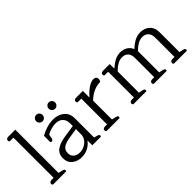

<svg xmlns="http://www.w3.org/2000/svg" viewBox="30 -1390 2081 2081"><g transform="rotate(-45 1070.5 -349.0)"><path d="M53 -20Q53 -33 62.5 -40Q72 -47 88 -47H119V-663H69Q53 -663 53 -683Q53 -697 62.5 -703.5Q72 -710 88 -710H194V-47L242 -36Q256 -33 262.5 -27.5Q269 -22 269 -12Q269 0 257 0H69Q53 0 53 -20Z M419 -614Q419 -635 433.5 -649Q448 -663 468 -663Q488 -663 502 -649Q516 -635 516 -614Q516 -593 502 -579Q488 -565 468 -565Q448 -565 433.5 -579Q419 -593 419 -614ZM611 -614Q611 -635 625.5 -649Q640 -663 660 -663Q680 -663 694 -649Q708 -635 708 -614Q708 -593 694 -579Q680 -565 660 -565Q640 -565 625.5 -579Q611 -593 611 -614ZM340 -125Q340 -195 390 -229.5Q440 -264 522 -276L663 -297V-341Q663 -390 633 -420Q603 -450 549 -450Q518 -450 479.5 -439Q441 -428 416 -412L408 -368Q403 -339 382 -339Q375 -339 371 -342.5Q367 -346 367 -352V-443Q407 -467 459.5 -483Q512 -499 560 -499Q638 -499 688 -457Q738 -415 738 -340V-46L775 -36Q789 -32 795.5 -26.5Q802 -21 802 -12Q802 0 791 0H665V-70H661Q634 -33 591 -10.5Q548 12 493 12Q430 12 385 -24Q340 -60 340 -125ZM663 -170V-250L539 -230Q480 -220 448 -196.5Q416 -173 416 -129Q416 -85 444 -62Q472 -39 516 -39Q553 -39 587 -56.5Q621 -74 642 -104Q663 -134 663 -170Z M872 -20Q872 -33 881.5 -40Q891 -47 907 -47H938V-442H888Q872 -442 872 -462Q872 -476 881.5 -482.5Q891 -489 907 -489H1009V-390H1012Q1050 -436 1096 -467.5Q1142 -499 1180 -499Q1201 -499 1212 -488.5Q1223 -478 1223 -460Q1223 -450 1219.5 -440.5Q1216 -431 1210 -425Q1105 -425 1013 -336V-47L1061 -36Q1075 -33 1081.5 -27.5Q1088 -22 1088 -12Q1088 0 1076 0H888Q872 0 872 -20Z M1284 -20Q1284 -33 1293.5 -40Q1303 -47 1319 -47H1350V-442H1300Q1284 -442 1284 -462Q1284 -476 1293.5 -482.5Q1303 -489 1319 -489H1421V-421H1424Q1463 -456 1503.5 -477.5Q1544 -499 1590 -499Q1636 -499 1672 -477.5Q1708 -456 1724 -415Q1765 -453 1807 -476Q1849 -499 1899 -499Q1963 -499 2005 -460Q2047 -421 2047 -349V-46L2093 -36Q2119 -31 2119 -12Q2119 0 2107 0H1922Q1906 0 1906 -20Q1906 -33 1915.5 -40Q1925 -47 1941 -47H1972V-343Q1972 -394 1946.5 -420.5Q1921 -447 1877 -447Q1840 -447 1804 -426Q1768 -405 1736 -372V-46L1783 -36Q1809 -31 1809 -12Q1809 0 1797 0H1612Q1596 0 1596 -20Q1596 -33 1605.5 -40Q1615 -47 1631 -47H1661V-343Q1661 -394 1636 -420.5Q1611 -447 1567 -447Q1530 -447 1493.5 -426Q1457 -405 1425 -371V-46L1473 -36Q1498 -31 1498 -12Q1498 0 1487 0H1300Q1284 0 1284 -20Z"/></g></svg>

Font: Maitree
Style: Regular
Weight: 400
Designer: CadsonDemak Team
Foundry: CadsonDemak
Version: Version 1.000